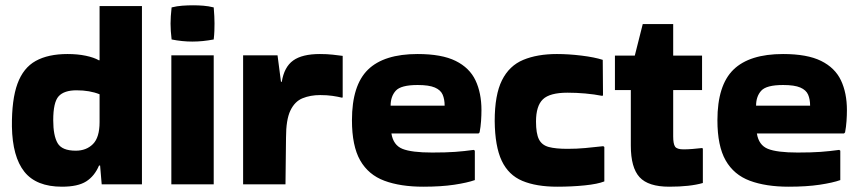

<svg xmlns="http://www.w3.org/2000/svg" viewBox="-20 -705 3243 725"><path d="M364 -9 358 -80H354Q337 -40 305.5 -20Q274 0 214 0Q117 0 72 -56.5Q27 -113 25 -227Q24 -329 46 -389Q68 -449 115 -475Q162 -501 235 -501Q273 -501 304 -494.5Q335 -488 354 -477L356 -478V-682H516V-9ZM266 -136Q306 -136 331 -161Q356 -186 356 -244V-349Q319 -364 269 -364Q222 -364 201.5 -341.5Q181 -319 181 -251Q181 -193 197.5 -164.5Q214 -136 266 -136Z M787 -677Q790 -641 790 -617Q790 -603 789.5 -588.5Q789 -574 787 -556Q766 -552 746 -550Q726 -548 706 -548Q687 -548 667.5 -550Q648 -552 628 -556Q626 -573 625 -587.5Q624 -602 624 -616Q624 -629 625 -644Q626 -659 628 -677Q648 -682 668.5 -683.5Q689 -685 709 -685Q728 -685 747.5 -683.5Q767 -682 787 -677ZM787 -9H627V-496H787Z M1058 -9H898V-496H1028L1041 -396H1044Q1053 -452 1087 -476.5Q1121 -501 1188 -501Q1215 -501 1237 -498.5Q1259 -496 1274 -494V-338L1272 -336Q1256 -340 1235.5 -343Q1215 -346 1189 -346Q1152 -346 1122.5 -334Q1093 -322 1076.5 -287.5Q1060 -253 1060 -185Z M1773 -25Q1745 -15 1695.5 -7.5Q1646 0 1578 0Q1492 0 1431.5 -22.5Q1371 -45 1340 -99.5Q1309 -154 1309 -251Q1309 -383 1369.5 -442Q1430 -501 1557 -501Q1648 -501 1700.5 -475Q1753 -449 1775.5 -401.5Q1798 -354 1798 -289Q1798 -270 1796.5 -248Q1795 -226 1791 -205L1787 -201H1458Q1465 -157 1499.5 -143Q1534 -129 1612 -129Q1664 -129 1698.5 -131.5Q1733 -134 1769 -139L1773 -136ZM1659 -306Q1659 -330 1651.5 -347.5Q1644 -365 1622 -374.5Q1600 -384 1557 -384Q1494 -384 1474.5 -362.5Q1455 -341 1455 -306Z M2262 -150V-20Q2237 -10 2188 -5Q2139 0 2084 0Q2005 0 1952.5 -22Q1900 -44 1874.5 -98Q1849 -152 1848 -248Q1848 -347 1875.5 -402Q1903 -457 1956 -479Q2009 -501 2083 -501Q2127 -501 2176 -495Q2225 -489 2256 -479L2257 -345L2254 -343Q2224 -349 2190 -352Q2156 -355 2123 -355Q2056 -355 2030 -330Q2004 -305 2004 -246Q2004 -201 2015 -179Q2026 -157 2052 -150Q2078 -143 2123 -143Q2158 -143 2190 -146Q2222 -149 2258 -153Z M2362 -155V-365H2302V-495H2377L2407 -614H2522V-495H2631V-365H2522V-190Q2522 -162 2529 -151.5Q2536 -141 2561 -141Q2577 -141 2595 -142.5Q2613 -144 2631 -146L2634 -144V-14Q2586 0 2507 0Q2428 0 2395 -36Q2362 -72 2362 -155Z M3153 -25Q3125 -15 3075.5 -7.5Q3026 0 2958 0Q2872 0 2811.5 -22.5Q2751 -45 2720 -99.5Q2689 -154 2689 -251Q2689 -383 2749.5 -442Q2810 -501 2937 -501Q3028 -501 3080.5 -475Q3133 -449 3155.5 -401.5Q3178 -354 3178 -289Q3178 -270 3176.5 -248Q3175 -226 3171 -205L3167 -201H2838Q2845 -157 2879.5 -143Q2914 -129 2992 -129Q3044 -129 3078.5 -131.5Q3113 -134 3149 -139L3153 -136ZM3039 -306Q3039 -330 3031.5 -347.5Q3024 -365 3002 -374.5Q2980 -384 2937 -384Q2874 -384 2854.5 -362.5Q2835 -341 2835 -306Z"/></svg>

Font: Bakbak One
Style: Regular
Weight: 400
Designer: Saumya Kishore and Sanchit Sawaria
Foundry: A Good Feeling
Version: Version 1.003; ttfautohint (v1.8.3)